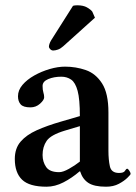

<svg xmlns="http://www.w3.org/2000/svg" viewBox="-20 -696 516 726"><path d="M256 -674Q262 -676 272 -676Q295 -676 309 -668Q323 -660 329 -652L339 -629L219 -521Q209 -512 199 -508.5Q189 -505 181 -505Q175 -505 170 -510Q165 -515 165 -519Q165 -524 167 -530Q169 -536 173 -543ZM281 -48Q252 -23 220 -6.5Q188 10 156 10Q91 10 63.5 -16.5Q36 -43 36 -95Q36 -135 58 -160.5Q80 -186 119 -203.5Q158 -221 210 -236L282 -257Q282 -321 273.5 -352.5Q265 -384 249 -395Q233 -406 212 -406Q184 -406 162.5 -397Q141 -388 141 -371Q141 -356 144 -346.5Q147 -337 147 -328Q147 -318 131.5 -304Q116 -290 95 -290Q68 -290 58 -301.5Q48 -313 48 -332Q48 -355 65 -375Q82 -395 109.5 -410.5Q137 -426 168 -435Q199 -444 226 -444Q267 -444 304.5 -431Q342 -418 366 -380.5Q390 -343 390 -271V-126Q390 -92 395.5 -67Q401 -42 430 -42Q448 -42 452.5 -50Q457 -58 461 -58Q464 -58 469 -50.5Q474 -43 474 -38Q474 -36 462 -24Q450 -12 429.5 -1Q409 10 381 10Q336 10 314 -4.5Q292 -19 283 -48ZM282 -85V-219L225 -202Q172 -186 156.5 -163.5Q141 -141 141 -110Q141 -84 154.5 -64.5Q168 -45 204 -45Q218 -45 240.5 -57.5Q263 -70 282 -85Z"/></svg>

Font: Libertinus Serif SemiBold
Style: Regular
Weight: 600
Designer: Philipp H. Poll, Khaled Hosny
Foundry: Caleb Maclennan
Version: Version 7.051;RELEASE